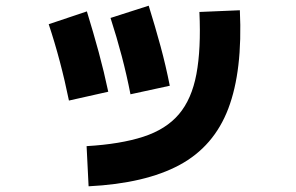

<svg xmlns="http://www.w3.org/2000/svg" viewBox="-20 -614 1040 674"><path d="M438 -283Q425 -350 407.5 -416.5Q390 -483 368 -551L502 -594Q525 -520 543.5 -452Q562 -384 576 -313ZM291 40 284 -101Q403 -108 483 -134Q563 -160 608 -213Q653 -266 669.5 -354Q686 -442 680 -572L822 -578Q832 -366 781.5 -233Q731 -100 610.5 -35Q490 30 291 40ZM222 -261Q208 -330 190 -398Q172 -466 151 -529L285 -574Q308 -499 326.5 -431Q345 -363 360 -292Z"/></svg>

Font: Murecho ExtraBold
Style: Regular
Weight: 800
Designer: Neil Summerour
Foundry: Positype
Version: Version 1.010; ttfautohint (v1.8.3)